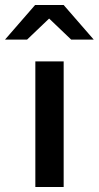

<svg xmlns="http://www.w3.org/2000/svg" viewBox="-71 -746 394 766"><path d="M70 0V-501H183V0ZM213 -588 125 -672 37 -588H-51L69 -726H183L303 -588Z"/></svg>

Font: Red Hat Text Medium
Style: Regular
Weight: 500
Designer: Pentagram, MCKL
Foundry: Pentagram, MCKL
Version: Version 1.023